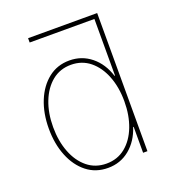

<svg xmlns="http://www.w3.org/2000/svg" viewBox="-134 -833 866 950"><g transform="rotate(-20 299.0 -357.5)"><path d="M120.7 -727.3V-704.5H461.6V-406.2H458.8Q437.5 -474.4 388.3 -514.2Q339.1 -554 274.1 -554Q210.2 -554 163 -516.7Q115.8 -479.4 89.8 -415.5Q63.9 -351.6 63.9 -271.3Q63.9 -190.7 89.7 -126.8Q115.4 -62.9 162.5 -25.7Q209.5 11.4 274.1 11.4Q339.8 11.4 388.3 -28.6Q436.8 -68.5 458.8 -136.4H461.6V0H484.4V-727.3ZM461.6 -271.3Q461.6 -197.4 438.9 -138.7Q416.2 -79.9 374.1 -45.6Q332 -11.4 274.1 -11.4Q216.3 -11.4 174.2 -45.6Q132.1 -79.9 109.4 -138.7Q86.6 -197.4 86.6 -271.3Q86.6 -345.2 109.6 -403.9Q132.5 -462.7 174.5 -497Q216.6 -531.2 274.1 -531.2Q331.7 -531.2 373.8 -497Q415.8 -462.7 438.7 -403.9Q461.6 -345.2 461.6 -271.3Z"/></g></svg>

Font: Inter UI Thin
Style: Regular
Weight: 100
Designer: Rasmus Andersson
Foundry: rsms
Version: 3.2;8d6f07862